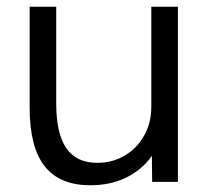

<svg xmlns="http://www.w3.org/2000/svg" viewBox="-20 -540 632 570"><path d="M248.3 10Q156.8 10 112.4 -46.8Q68 -103.7 68 -220V-520H146.9V-233.6Q146.9 -143.6 176.9 -100.1Q207 -56.6 268.4 -56.6Q314.6 -56.6 351.1 -78.6Q387.6 -100.6 408.4 -138.3Q429.2 -176 429.2 -223.6V-520H508.1V0H431.7L430.9 -76.9H430.5Q400.9 -35.1 354 -12.5Q307.2 10 248.3 10Z"/></svg>

Font: M PLUS 2 Thin
Style: Regular
Weight: 100
Designer: Coji Morishita
Foundry: UNDERFOREST DESIGN
Version: Version 1.001